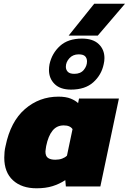

<svg xmlns="http://www.w3.org/2000/svg" viewBox="-20 -1005 694 1035"><path d="M350 -813 488 -985H654L507 -813ZM363 -522Q305 -522 274.5 -552Q244 -582 244 -628Q244 -643 247 -659Q260 -718 303.5 -757.5Q347 -797 422 -797Q481 -797 512 -767.5Q543 -738 543 -692Q543 -684 542 -675.5Q541 -667 539 -659Q527 -601 483 -561.5Q439 -522 363 -522ZM381 -607Q414 -607 431.5 -628Q449 -649 449 -674Q449 -691 439 -701.5Q429 -712 404 -712Q373 -712 354 -691Q335 -670 335 -645Q335 -629 345.5 -618Q356 -607 381 -607ZM177 10Q97 10 50 -33Q3 -76 3 -155Q3 -170 4.5 -186Q6 -202 10 -218Q37 -350 114.5 -417Q192 -484 295 -484Q335 -484 361 -473.5Q387 -463 401 -449L406 -474H621L521 0H335L332 -34Q300 -13 263 -1.5Q226 10 177 10ZM278 -144Q299 -144 315 -150Q331 -156 341 -166L371 -309Q364 -319 352.5 -324Q341 -329 323 -329Q286 -329 263 -300.5Q240 -272 229 -218Q228 -209 226.5 -201.5Q225 -194 225 -188Q225 -163 239 -153.5Q253 -144 278 -144Z"/></svg>

Font: Kanit ExtraBold
Style: Italic
Weight: 800
Italic angle: -12°
Designer: Katatrad Team
Foundry: CadsonDemak
Version: Version 2.000; ttfautohint (v1.8.3)